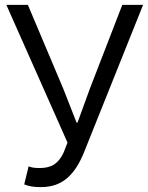

<svg xmlns="http://www.w3.org/2000/svg" viewBox="-20 -752 607 785"><path d="M148 13C237 13 287 -40 323 -128L565 -732H480L348 -391L297 -251H293L238 -391L94 -732H6L256 -169L240 -128C219 -84 192 -65 142 -65C121 -65 108 -67 97 -72L79 2C99 10 117 13 148 13Z"/></svg>

Font: Noto Sans CJK JP DemiLight
Style: Regular
Weight: 350
Designer: Ryoko NISHIZUKA (kana & ideographs); Paul D. Hunt (Latin, Greek & Cyrillic); Wenlong ZHANG (bopomofo); Sandoll Communica
Foundry: Adobe Systems Incorporated
Version: Version 1.004;PS 1.004;hotconv 1.0.82;makeotf.lib2.5.63406